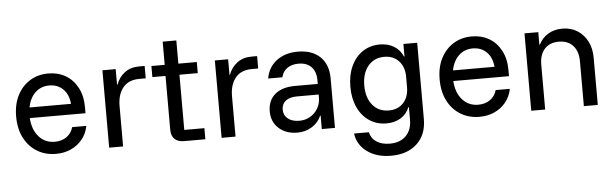

<svg xmlns="http://www.w3.org/2000/svg" viewBox="-52 -838 3961 1236"><g transform="rotate(-5 1928.5 -220.0)"><path d="M282.5 10Q215 10 161.7 -22.1Q108.3 -54.2 77.9 -112.9Q47.5 -171.7 47.5 -251.7Q47.5 -330.8 77.5 -388.8Q107.5 -446.7 159.2 -478.3Q210.8 -510 277.5 -510Q340 -510 388.8 -481.7Q437.5 -453.3 465.8 -400Q494.2 -346.7 494.2 -274.2V-234.2H134.2Q139.2 -158.3 179.2 -113.3Q219.2 -68.3 281.7 -68.3Q326.7 -68.3 358.3 -90.8Q390 -113.3 400.8 -152.5H492.5Q482.5 -101.7 452.5 -65.4Q422.5 -29.2 379.2 -9.6Q335.8 10 282.5 10ZM138.3 -302.5H406.7Q400.8 -364.2 365.8 -398.3Q330.8 -432.5 276.7 -432.5Q223.3 -432.5 186.7 -397.9Q150 -363.3 138.3 -302.5Z M626.7 0V-500H712.5V-400H715.8Q732.5 -446.7 770.4 -475.4Q808.3 -504.2 863.3 -504.2H900V-424.2H858.3Q789.2 -424.2 752.9 -380Q716.7 -335.8 716.7 -260.8V0Z M1110 0Q1071.7 0 1050 -20.4Q1028.3 -40.8 1028.3 -81.7V-428.3H943.3V-500H1029.2V-650H1117.5V-500H1236.7V-428.3H1118.3V-71.7H1248.3V0Z M1353.3 0V-500H1439.2V-400H1442.5Q1459.2 -446.7 1497.1 -475.4Q1535 -504.2 1590 -504.2H1626.7V-424.2H1585Q1515.8 -424.2 1479.6 -380Q1443.3 -335.8 1443.3 -260.8V0Z M1843.3 9.2Q1769.2 9.2 1722.9 -32.9Q1676.7 -75 1676.7 -141.7Q1676.7 -212.5 1722.9 -252.1Q1769.2 -291.7 1854.2 -291.7H2000V-316.7Q2000 -371.7 1970.4 -402.1Q1940.8 -432.5 1887.5 -432.5Q1843.3 -432.5 1814.6 -412.1Q1785.8 -391.7 1776.7 -354.2H1685Q1697.5 -426.7 1752.5 -468.3Q1807.5 -510 1889.2 -510Q1981.7 -510 2033.8 -460Q2085.8 -410 2085.8 -319.2V0H2000.8V-86.7H1997.5Q1978.3 -42.5 1936.7 -16.7Q1895 9.2 1843.3 9.2ZM1861.7 -65.8Q1900.8 -65.8 1932.1 -84.2Q1963.3 -102.5 1981.7 -133.8Q2000 -165 2000 -203.3V-223.3H1860Q1811.7 -223.3 1786.2 -202.9Q1760.8 -182.5 1760.8 -145.8Q1760.8 -109.2 1788.3 -87.5Q1815.8 -65.8 1861.7 -65.8Z M2430.8 210Q2338.3 210 2276.7 165.4Q2215 120.8 2205 46.7H2300.8Q2309.2 86.7 2343.3 109.2Q2377.5 131.7 2429.2 131.7Q2495.8 131.7 2533.8 93.3Q2571.7 55 2571.7 -10.8V-91.7H2568.3Q2550 -47.5 2511.2 -23.8Q2472.5 0 2420 0Q2356.7 0 2308.8 -32.1Q2260.8 -64.2 2234.2 -121.7Q2207.5 -179.2 2207.5 -255Q2207.5 -330.8 2234.2 -388.3Q2260.8 -445.8 2308.8 -477.9Q2356.7 -510 2420 -510Q2472.5 -510 2511.2 -486.2Q2550 -462.5 2568.3 -419.2H2571.7V-500H2660.8V-6.7Q2660.8 93.3 2598.8 151.7Q2536.7 210 2430.8 210ZM2441.7 -81.7Q2500.8 -81.7 2535.8 -120Q2570.8 -158.3 2570.8 -221.7V-288.3Q2570.8 -351.7 2535.4 -390Q2500 -428.3 2441.7 -428.3Q2375.8 -428.3 2336.7 -381.2Q2297.5 -334.2 2297.5 -255Q2297.5 -175.8 2336.7 -128.8Q2375.8 -81.7 2441.7 -81.7Z M3019.2 10Q2951.7 10 2898.3 -22.1Q2845 -54.2 2814.6 -112.9Q2784.2 -171.7 2784.2 -251.7Q2784.2 -330.8 2814.2 -388.8Q2844.2 -446.7 2895.8 -478.3Q2947.5 -510 3014.2 -510Q3076.7 -510 3125.4 -481.7Q3174.2 -453.3 3202.5 -400Q3230.8 -346.7 3230.8 -274.2V-234.2H2870.8Q2875.8 -158.3 2915.8 -113.3Q2955.8 -68.3 3018.3 -68.3Q3063.3 -68.3 3095 -90.8Q3126.7 -113.3 3137.5 -152.5H3229.2Q3219.2 -101.7 3189.2 -65.4Q3159.2 -29.2 3115.8 -9.6Q3072.5 10 3019.2 10ZM2875 -302.5H3143.3Q3137.5 -364.2 3102.5 -398.3Q3067.5 -432.5 3013.3 -432.5Q2960 -432.5 2923.3 -397.9Q2886.7 -363.3 2875 -302.5Z M3354.2 0V-500H3443.3V-419.2H3446.7Q3468.3 -462.5 3507.5 -485.8Q3546.7 -509.2 3600 -509.2Q3654.2 -509.2 3695.8 -482.9Q3737.5 -456.7 3760.8 -410.8Q3784.2 -365 3784.2 -305.8V0H3694.2V-290Q3694.2 -354.2 3661.2 -390.8Q3628.3 -427.5 3569.2 -427.5Q3510 -427.5 3477.1 -390.8Q3444.2 -354.2 3444.2 -290V0Z"/></g></svg>

Font: Funnel Sans
Style: Regular
Weight: 400
Designer: NORD ID, Kristian Moeller
Foundry: Dicotype
Version: Version 1.000